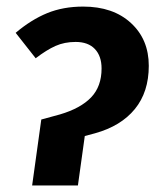

<svg xmlns="http://www.w3.org/2000/svg" viewBox="-20 -566 496 586"><path d="M78.1 0 106 -201.2 163.1 -216.8Q226.1 -235.4 258.1 -268.8Q290 -302.2 290 -356.9Q290 -395 269.5 -416.5Q249 -438 210.9 -438Q176.8 -438 149.4 -425.8Q122.1 -413.6 88.9 -388.2L27.8 -465.8Q75.2 -505.9 124 -525.9Q172.9 -545.9 233.9 -545.9Q325.2 -545.9 379.6 -495.8Q434.1 -445.8 434.1 -365.2Q434.1 -285.2 391.6 -233.2Q349.1 -181.2 270 -159.2L238.8 -150.9L217.8 0Z"/></svg>

Font: FiraGO SemiBold
Style: Italic
Weight: 600
Italic angle: -8°
Designer: bBox Type GmbH
Foundry: bBox Type GmbH
Version: Version 1.001;PS 001.001;hotconv 1.0.88;makeotf.lib2.5.64775